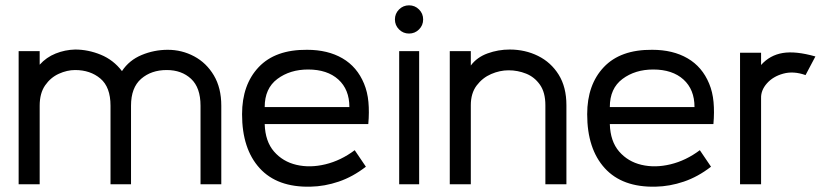

<svg xmlns="http://www.w3.org/2000/svg" viewBox="-20 -692 3112 721"><path d="M811 0H733V-295Q733 -363 697.5 -396Q662 -429 606 -429Q548 -429 510 -396Q472 -363 472 -295V0H395V-295Q395 -365 357 -397Q319 -429 262 -429Q232 -429 201 -415Q170 -401 149.5 -371.5Q129 -342 129 -295V0H50V-500H129V-449Q154 -477 189 -491Q224 -505 262 -506Q311 -506 358.5 -486.5Q406 -467 438 -425Q465 -466 512 -485.5Q559 -505 610 -505Q663 -505 709 -480.5Q755 -456 783 -409Q811 -362 811 -295Z M1363 -226H974Q976 -161 1009 -123Q1042 -85 1093 -73Q1144 -61 1202 -75Q1260 -89 1312 -128L1354 -66Q1305 -28 1252 -10Q1199 8 1146 9Q1021 12 955 -60.5Q889 -133 889 -263Q889 -374 951.5 -440Q1014 -506 1133 -505Q1211 -505 1266 -473Q1321 -441 1347 -378Q1360 -347 1363.5 -309Q1367 -271 1363 -226ZM1137 -431Q1069 -431 1021.5 -395.5Q974 -360 974 -290H1292Q1292 -356 1250.5 -393.5Q1209 -431 1137 -431Z M1516 -566Q1494 -566 1478.5 -581.5Q1463 -597 1463 -619Q1463 -641 1478.5 -656.5Q1494 -672 1516 -672Q1538 -672 1553.5 -656.5Q1569 -641 1569 -619Q1569 -597 1553.5 -581.5Q1538 -566 1516 -566ZM1554 0H1479V-500H1554Z M2107 0H2028V-297Q2028 -345 2007.5 -374Q1987 -403 1955.5 -415.5Q1924 -428 1890 -428Q1857 -428 1824.5 -414Q1792 -400 1770 -371Q1748 -342 1748 -297V0H1669V-500H1748V-446Q1771 -477 1811 -491.5Q1851 -506 1894 -506Q1952 -506 2000.5 -482Q2049 -458 2078 -411.5Q2107 -365 2107 -297Z M2659 -226H2270Q2272 -161 2305 -123Q2338 -85 2389 -73Q2440 -61 2498 -75Q2556 -89 2608 -128L2650 -66Q2601 -28 2548 -10Q2495 8 2442 9Q2317 12 2251 -60.5Q2185 -133 2185 -263Q2185 -374 2247.5 -440Q2310 -506 2429 -505Q2507 -505 2562 -473Q2617 -441 2643 -378Q2656 -347 2659.5 -309Q2663 -271 2659 -226ZM2433 -431Q2365 -431 2317.5 -395.5Q2270 -360 2270 -290H2588Q2588 -356 2546.5 -393.5Q2505 -431 2433 -431Z M2759 0V-494H2838V-448Q2871 -485 2919.5 -493Q2968 -501 3042 -480L3005 -410Q2960 -426 2921.5 -415.5Q2883 -405 2860 -379Q2837 -353 2838 -323V0Z"/></svg>

Font: Kulim Park
Style: Regular
Weight: 400
Designer: Noponies / Dale Sattler
Foundry: Noponies
Version: Version 1.000; ttfautohint (v1.8.3)